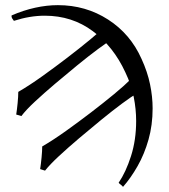

<svg xmlns="http://www.w3.org/2000/svg" viewBox="-20 -648 657 746"><path d="M573 -227Q573 -162 557 -105.5Q541 -49 514.5 -2.5Q488 44 458 78Q454 73 448.5 69Q443 65 441 62Q469 21 489 -41.5Q509 -104 509 -178Q509 -224 499.5 -271.5Q490 -319 467 -367Q421 -467 340.5 -527Q260 -587 154 -587Q96 -587 34 -567Q30 -572 27 -577Q24 -582 25 -588Q71 -608 116.5 -618Q162 -628 205 -628Q313 -628 400 -572Q487 -516 530 -419Q553 -369 563 -320.5Q573 -272 573 -227ZM43 -203Q46 -222 48.5 -247.5Q51 -273 51 -291Q94 -316 143 -351Q192 -386 241 -423.5Q290 -461 330.5 -494.5Q371 -528 396 -552L422 -499Q398 -485 361 -457.5Q324 -430 280.5 -394.5Q237 -359 194 -322.5Q151 -286 116 -253.5Q81 -221 63 -197ZM515 -287Q491 -273 454 -245.5Q417 -218 373.5 -182.5Q330 -147 287 -110.5Q244 -74 209 -41.5Q174 -9 155 15L136 9Q139 -10 141.5 -36Q144 -62 144 -79Q187 -104 236 -139Q285 -174 334 -211.5Q383 -249 423.5 -282.5Q464 -316 488 -340Z"/></svg>

Font: ChillKai
Style: Regular
Weight: 400
Designer: ChillType
Foundry: 寒蝉字型
Version: Version 2.000